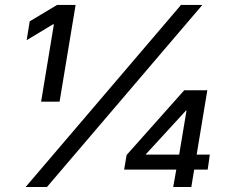

<svg xmlns="http://www.w3.org/2000/svg" viewBox="-20 -747 914 767"><path d="M485.8 -127.8 715.9 -386.4H808.2L765.6 -129.3H818.2L809.7 -69.6H755.7L744.3 0H671.9L684.3 -69.6H475.9ZM82.4 0 703.1 -727.3H788.4L167.6 0ZM98.7 -661.9 208.1 -727.3H282L218 -340.9H144.2L195.3 -649.9H191.8L86.6 -586.6ZM562.5 -129.3H695.7L725.1 -305.4H723L562.5 -130.7Z"/></svg>

Font: Inter P
Style: Italic
Weight: 400
Italic angle: -9.40001°
Designer: Rasmus Andersson
Foundry: rsms
Version: Version 3.018;git-588b23468